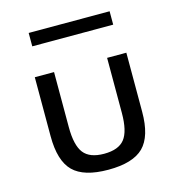

<svg xmlns="http://www.w3.org/2000/svg" viewBox="-110 -823 866 935"><g transform="rotate(-15 323.0 -356.0)"><path d="M322.5 16Q446.5 16 500 -37.2Q553.5 -90.5 553.5 -214.5V-512H456.5V-234.5Q456.5 -142.5 426 -103.5Q395.5 -64.5 322.5 -64.5Q250 -64.5 219.5 -103.5Q189 -142.5 189 -234.5V-512H92V-214.5Q92 -90.5 145.5 -37.2Q199 16 322.5 16ZM119 -660.5H527V-728H119Z"/></g></svg>

Font: Spartan Medium
Style: Regular
Weight: 500
Designer: Matt Bailey, Mirko Velimirovic
Foundry: Matt Bailey
Version: Version 1.003; ttfautohint (v1.8.3)